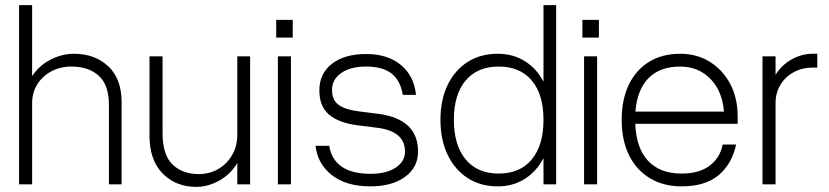

<svg xmlns="http://www.w3.org/2000/svg" viewBox="-20 -720 3238 750"><path d="M405.5 -309.5Q405.5 -388.5 365.8 -424.2Q326 -460 259 -460Q215.5 -460 180.8 -441.5Q146 -423 125.8 -390.8Q105.5 -358.5 105.5 -316.5V0H54.5V-700H105.5V-422.5Q133 -464.5 177.8 -487.2Q222.5 -510 268.5 -510Q350 -510 402.5 -461.5Q455 -413 455 -320.5V0H405.5Z M615 -200Q615 -115.5 653.5 -77.8Q692 -40 756.5 -40Q799 -40 833 -60Q867 -80 887 -114.8Q907 -149.5 907 -194.5V-500H957V0H907V-83Q880 -38.5 836 -14.2Q792 10 747 10Q667 10 615.5 -42Q564 -94 564 -190.5V-500H615Z M1059 -642.5H1123.5V-573H1059ZM1065.5 -500H1116.5V0H1065.5Z M1453 -221 1377.5 -230.5Q1305 -239.5 1266.2 -271.5Q1227.5 -303.5 1227.5 -367Q1227.5 -432.5 1276.5 -470.8Q1325.5 -509 1410 -509Q1494.5 -509 1546 -466.2Q1597.5 -423.5 1605 -349.5H1553.5Q1544 -406 1509.2 -433Q1474.5 -460 1409 -460Q1349.5 -460 1313.2 -435Q1277 -410 1277 -369Q1277 -329 1303 -310.2Q1329 -291.5 1381.5 -285L1456.5 -275.5Q1613 -255.5 1613 -128Q1613 -66 1562 -29Q1511 8 1427.5 8Q1332.5 8 1276.5 -35.8Q1220.5 -79.5 1212.5 -150.5H1266Q1284.5 -41 1428 -41Q1488 -41 1525 -64.8Q1562 -88.5 1562 -128Q1562 -207.5 1453 -221Z M2152.5 -700V0H2103V-102.5Q2076 -50.5 2030 -21.2Q1984 8 1924 8Q1857 8 1806.8 -24.5Q1756.5 -57 1728.5 -115.5Q1700.5 -174 1700.5 -252Q1700.5 -330 1728.5 -388Q1756.5 -446 1806.8 -478Q1857 -510 1924 -510Q1984 -510 2030 -481.2Q2076 -452.5 2103 -401V-700ZM1753 -252Q1753 -152.5 1799 -97.2Q1845 -42 1928 -42Q2011.5 -42 2057.2 -97.2Q2103 -152.5 2103 -252Q2103 -351 2057.2 -405.5Q2011.5 -460 1928 -460Q1845 -460 1799 -405.5Q1753 -351 1753 -252Z M2255 -642.5H2319.5V-573H2255ZM2261.5 -500H2312.5V0H2261.5Z M2408.5 -252Q2408.5 -331.5 2436.5 -389.5Q2464.5 -447.5 2516 -478.8Q2567.5 -510 2637 -510Q2702.5 -510 2753.2 -478.2Q2804 -446.5 2832.8 -391.5Q2861.5 -336.5 2861.5 -265.5V-236.5H2461.5Q2465 -141.5 2511.5 -91.8Q2558 -42 2643 -42Q2711.5 -42 2752.2 -73Q2793 -104 2803 -155.5H2855.5Q2838.5 -78 2786.2 -35Q2734 8 2643 8Q2571.5 8 2518.8 -23.8Q2466 -55.5 2437.2 -113.8Q2408.5 -172 2408.5 -252ZM2637 -460Q2558 -460 2513.5 -415Q2469 -370 2462 -284H2808Q2801.5 -364.5 2754.8 -412.2Q2708 -460 2637 -460Z M2958.5 -500H3009.5V-428Q3034.5 -467.5 3073.8 -488.8Q3113 -510 3153 -510H3172.5V-456H3154Q3113.5 -456 3080.8 -438.2Q3048 -420.5 3028.8 -389Q3009.5 -357.5 3009.5 -316.5V0H2958.5Z"/></svg>

Font: Overused Grotesk Light
Style: Regular
Weight: 300
Version: Version 0.004